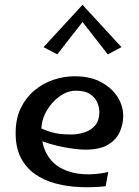

<svg xmlns="http://www.w3.org/2000/svg" viewBox="-20 -772 577 798"><path d="M419 2Q365 8 311 5.5Q257 3 209 -10Q161 -23 124 -49.5Q87 -76 66 -117.5Q45 -159 45 -219Q45 -279 66.5 -323Q88 -367 123.5 -396.5Q159 -426 202.5 -440.5Q246 -455 290 -455Q357 -455 402.5 -429.5Q448 -404 470.5 -366Q493 -328 492 -288Q492 -255 477.5 -223Q463 -191 429 -170.5Q395 -150 335 -150Q314 -150 283.5 -154Q253 -158 220.5 -165.5Q188 -173 159.5 -183.5Q131 -194 114 -207L138 -246Q157 -234 190.5 -223.5Q224 -213 274 -213Q305 -213 332 -222Q359 -231 376 -251.5Q393 -272 393 -306Q393 -325 384.5 -345.5Q376 -366 355 -380.5Q334 -395 295 -395Q260 -395 227 -371Q194 -347 173 -310Q152 -273 152 -232Q152 -171 175 -131Q198 -91 237.5 -71Q277 -51 326.5 -48Q376 -45 430 -57ZM218 -546 161 -576 323 -752 335 -696ZM428 -546 311 -696 323 -752 485 -576Z"/></svg>

Font: Marhey Light
Style: Regular
Weight: 300
Designer: Nur Syamsi & Bustanul Arifin
Foundry: Namelatype
Version: Version 1.000